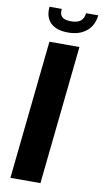

<svg xmlns="http://www.w3.org/2000/svg" viewBox="-108 -1056 588 1104"><g transform="rotate(10 186.0 -504.0)"><path d="M115.2 -914.1Q86.9 -942.4 86.9 -989.3Q86.9 -998 87.9 -1007.8H159.2Q158.7 -1002 158.7 -997.1Q158.2 -973.6 170.9 -961.4Q186.5 -946.8 223.6 -946.8Q260.7 -946.8 279.3 -961.7Q297.9 -976.6 301.3 -1007.8H372.1Q366.2 -948.2 325.4 -914.3Q284.7 -880.4 216.8 -880.4Q148.9 -880.4 115.2 -914.1ZM37.1 0 122.1 -809.6H297.4L212.4 0Z"/></g></svg>

Font: Oswald
Style: Bold
Weight: 700
Designer: Vernon Adams
Foundry: Vernon Adams
Version: 3.0; ttfautohint (v0.94.23-7a4d-dirty) -l 8 -r 50 -G 200 -x 